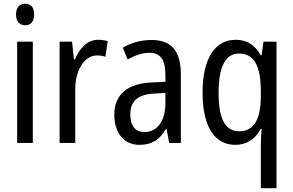

<svg xmlns="http://www.w3.org/2000/svg" viewBox="-20 -758 1556 1018"><path d="M114 -738C84 -738 65 -719 65 -681C65 -644 84 -624 114 -624C143 -624 161 -644 161 -681C161 -719 144 -738 114 -738ZM154 -537H71V0H154Z M500 -547C444 -547 403 -504 377 -443H372L362 -537H296V0H379V-282C378 -388 429 -464 494 -464C510 -464 526 -462 539 -457L551 -540C534 -545 516 -547 500 -547Z M784 -546C727 -546 674 -531 631 -505L657 -443C697 -465 735 -478 773 -478C830 -478 857 -443 857 -359V-324L787 -321C655 -316 586 -256 586 -150C586 -58 633 10 720 10C787 10 827 -18 860 -75H863L877 0H939V-363C939 -483 893 -546 784 -546ZM800 -262 857 -265V-213C857 -113 812 -58 746 -58C700 -58 671 -87 671 -151C671 -220 708 -258 800 -262Z M1363 16V240H1446V-537H1377L1367 -465H1362C1332 -519 1291 -547 1230 -547C1122 -547 1054 -452 1054 -266C1054 -84 1120 10 1227 10C1289 10 1333 -20 1362 -74H1367C1364 -39 1363 -7 1363 16ZM1248 -62C1174 -62 1139 -128 1139 -265C1139 -399 1173 -474 1246 -474C1329 -474 1363 -409 1363 -269V-246C1362 -123 1326 -62 1248 -62Z"/></svg>

Font: Noto Sans Devanagari UI Condensed
Style: Regular
Weight: 400
Width: 3
Designer: Jelle Bosma - Monotype Design Team
Foundry: Monotype Imaging Inc.
Version: Version 2.004